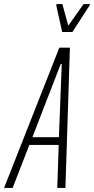

<svg xmlns="http://www.w3.org/2000/svg" viewBox="-59 -922 461 942"><path d="M-39 0 232 -688H284L262 0H222L229 -211H85L3 0ZM100 -249H230L244 -608H239ZM246 -765 217 -896 218 -902H247L276 -796L351 -902H382L381 -896L296 -765Z"/></svg>

Font: Saira UltraCondensed ExtraLight
Style: Italic
Weight: 250
Width: 1
Italic angle: -12°
Designer: Hector Gatti with collaboration of the Omnibus-Type team
Foundry: Omnibus-Type
Version: Version 1.101